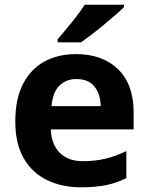

<svg xmlns="http://www.w3.org/2000/svg" viewBox="-20 -786 631 816"><path d="M303 -556Q416 -556 482 -491.5Q548 -427 548 -308V-236H196Q198 -173 233.5 -137Q269 -101 332 -101Q385 -101 428 -111.5Q471 -122 517 -144V-29Q477 -9 432.5 0.5Q388 10 325 10Q243 10 180 -20.5Q117 -51 81 -113Q45 -175 45 -269Q45 -365 77.5 -428.5Q110 -492 168 -524Q226 -556 303 -556ZM304 -450Q261 -450 232.5 -422Q204 -394 199 -335H408Q407 -385 382 -417.5Q357 -450 304 -450ZM507 -756Q493 -742 470 -722Q447 -702 420.5 -680Q394 -658 368.5 -638.5Q343 -619 324 -606H225V-619Q241 -638 262.5 -663.5Q284 -689 305 -716.5Q326 -744 340 -766H507Z"/></svg>

Font: Noto Sans Devanagari UI
Style: Bold
Weight: 700
Designer: Jelle Bosma - Monotype Design Team
Foundry: Monotype Imaging Inc.
Version: Version 2.004; ttfautohint (v1.8.4.7-5d5b)